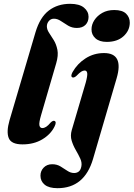

<svg xmlns="http://www.w3.org/2000/svg" viewBox="-20 -745 700 1006"><path d="M347.5 -725Q396 -725 420 -705Q444 -685 444 -657Q444 -631 428 -614.8Q412 -598.5 382.5 -598.5Q357.5 -598.5 337.2 -610.5Q317 -622.5 299 -634.8Q281 -647 262.5 -647Q246.5 -647 236.2 -635.2Q226 -623.5 225.5 -607.5Q225.5 -590.5 237 -573.2Q248.5 -556 261.8 -534.5Q275 -513 280.8 -483.8Q286.5 -454.5 274.5 -413.5L195.5 -142.5Q183.5 -102 186.5 -88Q189.5 -74 202 -74Q211.5 -74 221.8 -80.5Q232 -87 245.5 -103Q257.5 -114.5 265.5 -111.5Q278 -106.5 265.5 -81.5Q245.5 -41 201.5 -14.8Q157.5 11.5 98 11.5Q39 11.5 25.8 -21.5Q12.5 -54.5 30 -115L166 -576Q189.5 -654.5 235.8 -689.8Q282 -725 347.5 -725ZM539.5 -525.5Q500.5 -525.5 479.8 -544.5Q459 -563.5 459.5 -591.5Q459.5 -616.5 474.5 -639.5Q489.5 -662.5 516 -677.5Q542.5 -692.5 578.5 -692.5Q621.5 -692.5 641 -673Q660.5 -653.5 660 -625.5Q659.5 -584.5 627 -555Q594.5 -525.5 539.5 -525.5ZM591 -334.5 467.5 87.5Q422.5 241 281.5 241Q236.5 241 214.2 222.8Q192 204.5 192 175.5Q192 150.5 209 133Q226 115.5 253.5 115.5Q278 115.5 297 127Q316 138.5 333 150Q350 161.5 368.5 161.5Q382 161.5 392 154.2Q402 147 406 128.5Q410.5 108 400.8 86.5Q391 65 377.2 41.5Q363.5 18 355.5 -8Q347.5 -34 356 -63.5L429 -311.5Q439 -348 437 -361.8Q435 -375.5 423.5 -375.5Q415 -375.5 405.5 -369.5Q396 -363.5 380 -347Q368 -336.5 359.5 -339.5Q348 -344.5 360 -367Q385.5 -412 428.8 -439.5Q472 -467 525 -467Q630 -467 591 -334.5Z"/></svg>

Font: Fraunces 72pt S000
Style: Bold Italic
Weight: 700
Italic angle: -16°
Version: Version 1.000; ttfautohint (v1.8.3)